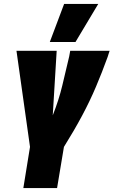

<svg xmlns="http://www.w3.org/2000/svg" viewBox="-20 -959 579 979"><path d="M99 0 133 -210 64 -700H269L249 -371Q280 -449 297.5 -522.5Q315 -596 333 -672Q334 -679 335.5 -686Q337 -693 338 -700H539Q537 -693 534 -685Q531 -677 529 -669Q500 -589 469 -516Q438 -443 398.5 -369Q359 -295 306 -210L271 0ZM234 -745 307 -939H481L365 -745Z"/></svg>

Font: Georama Condensed Black
Style: Italic
Weight: 900
Width: 3
Italic angle: -9°
Designer: Jean-Baptiste Levee
Foundry: Production Type
Version: Version 1.000